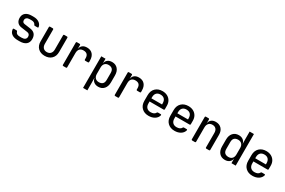

<svg xmlns="http://www.w3.org/2000/svg" viewBox="147 -2196 5706 3843"><g transform="rotate(30 3000.0 -275.0)"><path d="M278 8Q191 8 139.5 -28Q88 -64 81 -131Q79 -152 100 -152H159Q176 -152 180 -134Q193 -75 278 -75H322Q371 -75 397.5 -96Q424 -117 424 -155Q424 -222 358 -230L210 -251Q151 -260 119 -299.5Q87 -339 87 -402Q87 -476 137 -517Q187 -558 277 -558H321Q398 -558 448 -524Q498 -490 509 -433Q513 -412 491 -412H430Q415 -412 409 -430Q401 -450 378 -463.5Q355 -477 321 -477H277Q232 -477 207.5 -457Q183 -437 183 -403Q183 -348 238 -341L377 -321Q520 -302 520 -155Q520 -77 468.5 -34.5Q417 8 322 8Z M899 10Q802 10 744 -47Q686 -104 686 -202V-530Q686 -550 706 -550H765Q785 -550 785 -530V-202Q785 -144 815.5 -110.5Q846 -77 899 -77Q953 -77 984 -110.5Q1015 -144 1015 -202V-530Q1015 -550 1035 -550H1094Q1114 -550 1114 -530V-202Q1114 -104 1055.5 -47Q997 10 899 10Z M1328 0Q1308 0 1308 -20V-530Q1308 -550 1328 -550H1386Q1406 -550 1406 -530V-444H1407Q1415 -498 1453.5 -529Q1492 -560 1556 -560Q1641 -560 1688 -507.5Q1735 -455 1735 -360V-332Q1735 -312 1715 -312H1656Q1636 -312 1636 -332V-359Q1636 -474 1523 -474Q1466 -474 1436.5 -441Q1407 -408 1407 -347V-20Q1407 0 1387 0Z M1888 180V-550H1986V-444H1987Q1995 -498 2035 -529Q2075 -560 2137 -560Q2219 -560 2268 -504.5Q2317 -449 2317 -354V-197Q2317 -101 2268 -45.5Q2219 10 2137 10Q2076 10 2036 -21Q1996 -52 1987 -106H1985L1987 21V180ZM2102 -76Q2157 -76 2187.5 -104.5Q2218 -133 2218 -197V-353Q2218 -417 2187.5 -445.5Q2157 -474 2102 -474Q2049 -474 2018 -441Q1987 -408 1987 -348V-202Q1987 -142 2018 -109Q2049 -76 2102 -76Z M2528 0Q2508 0 2508 -20V-530Q2508 -550 2528 -550H2586Q2606 -550 2606 -530V-444H2607Q2615 -498 2653.5 -529Q2692 -560 2756 -560Q2841 -560 2888 -507.5Q2935 -455 2935 -360V-332Q2935 -312 2915 -312H2856Q2836 -312 2836 -332V-359Q2836 -474 2723 -474Q2666 -474 2636.5 -441Q2607 -408 2607 -347V-20Q2607 0 2587 0Z M3300 10Q3201 10 3140.5 -49Q3080 -108 3080 -210V-340Q3080 -442 3140.5 -501Q3201 -560 3300 -560Q3366 -560 3415.5 -533.5Q3465 -507 3492.5 -459.5Q3520 -412 3520 -349V-270Q3520 -250 3500 -250H3177V-202Q3177 -142 3210 -108Q3243 -74 3300 -74Q3341 -74 3370 -87.5Q3399 -101 3411 -126Q3420 -142 3433 -142H3493Q3515 -142 3512 -123Q3496 -62 3438.5 -26Q3381 10 3300 10ZM3177 -349V-323H3423V-349Q3423 -412 3391 -446Q3359 -480 3300 -480Q3241 -480 3209 -446Q3177 -412 3177 -349Z M3900 10Q3801 10 3740.5 -49Q3680 -108 3680 -210V-340Q3680 -442 3740.5 -501Q3801 -560 3900 -560Q3966 -560 4015.5 -533.5Q4065 -507 4092.5 -459.5Q4120 -412 4120 -349V-270Q4120 -250 4100 -250H3777V-202Q3777 -142 3810 -108Q3843 -74 3900 -74Q3941 -74 3970 -87.5Q3999 -101 4011 -126Q4020 -142 4033 -142H4093Q4115 -142 4112 -123Q4096 -62 4038.5 -26Q3981 10 3900 10ZM3777 -349V-323H4023V-349Q4023 -412 3991 -446Q3959 -480 3900 -480Q3841 -480 3809 -446Q3777 -412 3777 -349Z M4308 0Q4288 0 4288 -20V-530Q4288 -550 4308 -550H4366Q4386 -550 4386 -530V-445H4387Q4394 -499 4432.5 -529.5Q4471 -560 4534 -560Q4616 -560 4665 -508Q4714 -456 4714 -368V-20Q4714 0 4694 0H4635Q4615 0 4615 -20V-352Q4615 -412 4585 -444Q4555 -476 4503 -476Q4449 -476 4418 -442.5Q4387 -409 4387 -349V-20Q4387 0 4367 0Z M5064 10Q4981 10 4932 -45.5Q4883 -101 4883 -196V-354Q4883 -449 4932 -504.5Q4981 -560 5064 -560Q5125 -560 5165.5 -529Q5206 -498 5215 -444L5213 -572V-730H5312V0H5214V-107Q5205 -52 5165 -21Q5125 10 5064 10ZM5098 -76Q5151 -76 5182 -109Q5213 -142 5213 -202V-348Q5213 -408 5182 -441Q5151 -474 5098 -474Q5043 -474 5012.5 -445.5Q4982 -417 4982 -353V-197Q4982 -133 5012.5 -104.5Q5043 -76 5098 -76Z M5700 10Q5601 10 5540.5 -49Q5480 -108 5480 -210V-340Q5480 -442 5540.5 -501Q5601 -560 5700 -560Q5766 -560 5815.5 -533.5Q5865 -507 5892.5 -459.5Q5920 -412 5920 -349V-270Q5920 -250 5900 -250H5577V-202Q5577 -142 5610 -108Q5643 -74 5700 -74Q5741 -74 5770 -87.5Q5799 -101 5811 -126Q5820 -142 5833 -142H5893Q5915 -142 5912 -123Q5896 -62 5838.5 -26Q5781 10 5700 10ZM5577 -349V-323H5823V-349Q5823 -412 5791 -446Q5759 -480 5700 -480Q5641 -480 5609 -446Q5577 -412 5577 -349Z"/></g></svg>

Font: Pitagon Sans Mono Medium
Style: Regular
Weight: 500
Monospace: yes
Designer: Travis Tran
Foundry: Pitagon
Version: Version 1.001; ttfautohint (v1.8.4.7-5d5b);gftools[0.9.26]